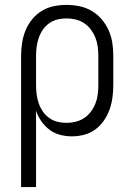

<svg xmlns="http://www.w3.org/2000/svg" viewBox="-20 -548 540 783"><path d="M66 215V-320Q66 -346 70 -372.5Q74 -399 84 -423.5Q94 -448 110.5 -468.5Q127 -489 149.5 -503Q172 -517 198 -522.5Q224 -528 251 -528Q278 -528 304.5 -522.5Q331 -517 354 -503.5Q377 -490 394.5 -469.5Q412 -449 423 -424.5Q434 -400 438 -373.5Q442 -347 442 -320V-200Q442 -175 438.5 -149.5Q435 -124 426.5 -100.5Q418 -77 403.5 -56Q389 -35 368.5 -20Q348 -5 323.5 1.5Q299 8 273 8Q249 8 225.5 2Q202 -4 182.5 -18.5Q163 -33 149 -53Q135 -73 127 -96V215ZM251 -47Q270 -47 288.5 -51.5Q307 -56 323 -66.5Q339 -77 350.5 -92.5Q362 -108 369 -125.5Q376 -143 378.5 -162Q381 -181 381 -200V-320Q381 -339 378.5 -358Q376 -377 369 -394.5Q362 -412 350.5 -427.5Q339 -443 323 -453.5Q307 -464 288.5 -468.5Q270 -473 251 -473Q232 -473 214 -468.5Q196 -464 180.5 -453Q165 -442 154.5 -426.5Q144 -411 138 -393.5Q132 -376 129.5 -357.5Q127 -339 127 -320V-200Q127 -181 129.5 -162.5Q132 -144 138 -126.5Q144 -109 154.5 -93.5Q165 -78 180.5 -67Q196 -56 214 -51.5Q232 -47 251 -47Z"/></svg>

Font: Iosevka Custom Light
Style: Regular
Weight: 300
Monospace: yes
Designer: Belleve Invis
Foundry: Belleve Invis
Version: Version 27.3.5